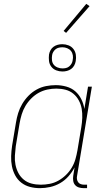

<svg xmlns="http://www.w3.org/2000/svg" viewBox="-20 -971 540 999"><path d="M188 8Q161 8 136 1.5Q111 -5 91 -20.5Q71 -36 59 -58.5Q47 -81 42 -106.5Q37 -132 38 -159Q39 -186 43 -213L63 -333Q67 -358 74.5 -382.5Q82 -407 95.5 -430Q109 -453 128 -472.5Q147 -492 170.5 -505Q194 -518 219.5 -523Q245 -528 270 -528Q298 -528 325 -520.5Q352 -513 371.5 -496Q391 -479 403 -455Q415 -431 419 -404L438 -520H458L381 -56Q379 -47 380.5 -38Q382 -29 387.5 -22Q393 -15 401.5 -12.5Q410 -10 419 -10H433V8H416Q403 8 391 4.5Q379 1 371 -8Q363 -17 361 -30Q359 -43 361 -56L368 -100Q355 -75 336 -53.5Q317 -32 292.5 -18Q268 -4 241 2Q214 8 188 8ZM192 -10Q215 -10 238.5 -14.5Q262 -19 283.5 -31Q305 -43 323 -60.5Q341 -78 353.5 -99Q366 -120 372.5 -143Q379 -166 383 -189L403 -309Q407 -333 408 -357.5Q409 -382 405 -405Q401 -428 390 -448.5Q379 -469 361.5 -483.5Q344 -498 321 -504Q298 -510 273 -510Q250 -510 226.5 -505Q203 -500 182 -488.5Q161 -477 143 -459Q125 -441 112.5 -420Q100 -399 93 -376Q86 -353 82 -330L62 -210Q59 -186 57.5 -161.5Q56 -137 60.5 -114Q65 -91 75.5 -71Q86 -51 103.5 -36.5Q121 -22 144 -16Q167 -10 192 -10ZM305 -599Q288 -599 272.5 -605Q257 -611 247 -624Q237 -637 235 -653.5Q233 -670 235 -687Q237 -699 243 -710Q249 -721 259 -728Q269 -735 280.5 -738Q292 -741 304 -741Q321 -741 336.5 -735Q352 -729 362 -716Q372 -703 374.5 -686.5Q377 -670 374 -653Q372 -641 366 -630Q360 -619 350 -612Q340 -605 328.5 -602Q317 -599 305 -599ZM305 -615Q314 -615 323 -617Q332 -619 339.5 -625Q347 -631 352 -639.5Q357 -648 358 -657Q361 -670 359 -683Q357 -696 349.5 -705.5Q342 -715 330 -720Q318 -725 305 -725Q296 -725 286.5 -723Q277 -721 269.5 -715Q262 -709 257 -700.5Q252 -692 251 -683Q249 -670 250.5 -657Q252 -644 259.5 -634.5Q267 -625 279.5 -620Q292 -615 305 -615ZM324 -800 311 -810 429 -951 446 -939Z"/></svg>

Font: Iosevka Term Curly Thin
Style: Italic
Weight: 100
Italic angle: -9°
Designer: Belleve Invis
Foundry: Belleve Invis
Version: Version 32.3.0